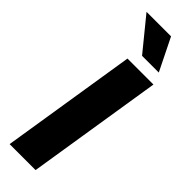

<svg xmlns="http://www.w3.org/2000/svg" viewBox="-312 -937 941 941"><g transform="rotate(45 159.0 -466.5)"><path d="M26 0 138 -705H318L206 0ZM179 -765 42 -933H212L295 -765Z"/></g></svg>

Font: Nunito Sans 10pt SemiCondensed Black
Style: Italic
Weight: 900
Width: 4
Italic angle: -9°
Designer: Vernon Adams
Foundry: Vernon Adams
Version: Version 3.101;gftools[0.9.27]